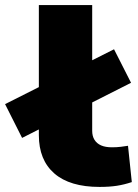

<svg xmlns="http://www.w3.org/2000/svg" viewBox="-69 -725 545 756"><path d="M323 11Q206 11 145 -42Q84 -95 84 -193V-705H294V-210Q294 -189 303 -174.5Q312 -160 329 -152.5Q346 -145 372 -145Q390 -145 407 -147Q424 -149 435 -151L450 -8Q420 2 391 6.5Q362 11 323 11ZM18 -182 -49 -315 380 -531 447 -399Z"/></svg>

Font: Nunito Sans 7pt Expanded Black
Style: Regular
Weight: 900
Width: 7
Designer: Vernon Adams
Foundry: Vernon Adams
Version: Version 3.101;gftools[0.9.27]